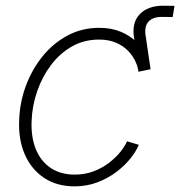

<svg xmlns="http://www.w3.org/2000/svg" viewBox="-20 -641 629 670"><path d="M466.8 -393.6 448.7 -502.9Q438 -559.6 466.6 -590.3Q495.1 -621.1 550.3 -621.1Q560.1 -621.1 570.3 -620.8Q580.6 -620.6 588.9 -620.6L582.5 -581.5Q573.2 -581.5 562.3 -581.8Q551.3 -582 544.4 -582Q512.2 -582 497.3 -564.5Q482.4 -546.9 488.8 -512.7L505.4 -399.4ZM240.2 9.3Q178.7 9.3 134.3 -20Q89.8 -49.3 66.9 -101.3Q43.9 -153.3 46.9 -221.2Q48.8 -283.2 70.1 -340.8Q91.3 -398.4 128.4 -444.3Q165.5 -490.2 215.8 -517.1Q266.1 -543.9 326.2 -543.9Q369.1 -543.9 401.9 -530Q434.6 -516.1 456.8 -494.1Q479 -472.2 491.2 -447Q503.4 -421.9 505.4 -399.4L462.9 -390.6Q461.4 -407.7 452.4 -427Q443.4 -446.3 426.8 -463.6Q410.2 -481 385 -491.9Q359.9 -502.9 325.7 -502.9Q273.4 -502.9 231.2 -479Q189 -455.1 158.2 -414.3Q127.4 -373.5 109.9 -323Q92.3 -272.5 90.3 -219.2Q87.9 -163.6 104.7 -121.3Q121.6 -79.1 156.2 -55.4Q190.9 -31.7 241.2 -31.7Q276.4 -31.7 306.6 -43.2Q336.9 -54.7 360.4 -72.8Q383.8 -90.8 399.9 -110.8Q416 -130.9 423.3 -147.9L464.4 -135.7Q455.1 -112.8 434.8 -87.6Q414.6 -62.5 385.5 -40.5Q356.4 -18.6 319.6 -4.6Q282.7 9.3 240.2 9.3Z"/></svg>

Font: Inter 20pt ExtraLight
Style: Italic
Weight: 250
Italic angle: -9.3988°
Version: Version 4.001;git-66647c0bb